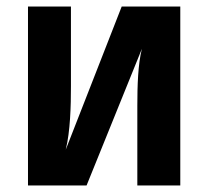

<svg xmlns="http://www.w3.org/2000/svg" viewBox="-20 -570 640 590"><path d="M66 0H246L416 -420C404 -373 402 -306 402 -245V0H534V-550H354L182 -110C196 -166 198 -244 198 -305V-550H66Z"/></svg>

Font: JetBrains Mono ExtraBold
Style: Regular
Weight: 800
Monospace: yes
Designer: Philipp Nurullin, Konstantin Bulenkov
Foundry: JetBrains
Version: Version 2.305